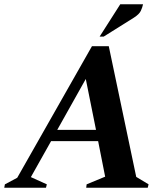

<svg xmlns="http://www.w3.org/2000/svg" viewBox="-53 -882 790 902"><path d="M-33 0 -30 -16 28 -47 379 -665H458L587 -51L645 -16L641 0H352L354 -16L441 -52L408 -219H187L92 -50L167 -16L163 0ZM216 -272H398L350 -511ZM415 -710 512 -862H619Q616 -847 608.5 -831Q601 -815 576 -799L434 -710Z"/></svg>

Font: Spectral SC
Style: Bold Italic
Weight: 700
Italic angle: -10°
Designer: Jean-Baptiste Levee
Foundry: Production Type
Version: Version 2.001